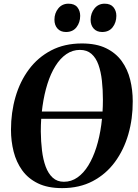

<svg xmlns="http://www.w3.org/2000/svg" viewBox="-20 -982 728 1014"><path d="M95 -354.5 95.5 -393H625.5L624.5 -354.5ZM308 11.5Q232 11.5 180.2 -13.8Q128.5 -39 97.2 -82.5Q66 -126 52 -181.2Q38 -236.5 38 -296.5Q38 -388 61.8 -470Q85.5 -552 132.8 -615.5Q180 -679 250.2 -715.8Q320.5 -752.5 412.5 -752.5Q489 -752.5 540.5 -727.2Q592 -702 623 -659Q654 -616 667.5 -561.2Q681 -506.5 681 -447.5Q681.5 -355.5 657.8 -273Q634 -190.5 587 -126.5Q540 -62.5 470 -25.5Q400 11.5 308 11.5ZM317.5 -22Q356.5 -22 389 -44.8Q421.5 -67.5 446.5 -108.2Q471.5 -149 488.8 -203.5Q506 -258 514.8 -322.2Q523.5 -386.5 523.5 -456Q523.5 -508.5 518.2 -555.8Q513 -603 500 -639.8Q487 -676.5 463 -697.5Q439 -718.5 402 -718.5Q363 -718.5 330.5 -696.2Q298 -674 272.8 -633.5Q247.5 -593 230.5 -539Q213.5 -485 204.5 -421.2Q195.5 -357.5 195.5 -288Q196 -235 201.8 -187.2Q207.5 -139.5 221.2 -102.2Q235 -65 258.5 -43.5Q282 -22 317.5 -22ZM328.5 -813Q300 -813 283.8 -831Q267.5 -849 267.5 -878Q267.5 -912.5 287.8 -937.5Q308 -962.5 341.5 -962.5Q373.5 -962.5 388.5 -943.8Q403.5 -925 403.5 -898.5Q403.5 -863.5 384 -838.2Q364.5 -813 328.5 -813ZM519.5 -813Q491 -813 474.8 -831Q458.5 -849 458.5 -878Q459 -912.5 479.2 -937.5Q499.5 -962.5 532.5 -962.5Q564 -962.5 579.2 -943.8Q594.5 -925 594.5 -898.5Q594.5 -863.5 575 -838.2Q555.5 -813 519.5 -813Z"/></svg>

Font: Merriweather 120pt
Style: Bold Italic
Weight: 700
Italic angle: -7.8°
Version: Version 2.101